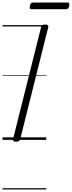

<svg xmlns="http://www.w3.org/2000/svg" viewBox="-20 -1095 563 1503"><path d="M106 14Q92 14 85.5 9.5Q79 5 82 -6L302 -884Q305 -894 312 -898.5Q319 -903 334 -903Q348 -903 354 -898.5Q360 -894 358 -883L138 -5Q135 5 128 9.5Q121 14 106 14ZM229 -1023Q217 -1023 214 -1029.5Q211 -1036 214 -1048Q217 -1062 222.5 -1068.5Q228 -1075 239 -1075H507Q519 -1075 521.5 -1068Q524 -1061 522 -1048Q519 -1036 513 -1029.5Q507 -1023 496 -1023ZM0 378H342V388H0ZM0 -20H342V0H0ZM0 -505H342V-500H0ZM0 -898H342V-888H0Z"/></svg>

Font: Playwrite DE SAS Guides
Style: Regular
Weight: 400
Designer: Veronika Burian, José Scaglione
Foundry: TypeTogether
Version: Version 1.003